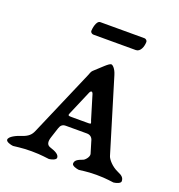

<svg xmlns="http://www.w3.org/2000/svg" viewBox="-125 -729 775 830"><g transform="rotate(20 262.0 -314.0)"><path d="M197 -630C178 -630 173 -590 173 -581C173 -575 180 -569 187 -569H382C403 -569 413 -596 413 -618C413 -624 406 -630 400 -630ZM207 -214 255 -326C260.1 -337.9 267 -338 271 -327L304 -218C309 -205 312 -202 298 -202H221C206 -202 202 -203 207 -214ZM489 -48C459 -61 438 -87 434 -100L332 -436C324 -463 310 -475 304 -475C293 -475 266.9 -446.5 237.5 -420.5C231.3 -415 228.8 -404.9 225 -396L94 -92C86 -73 74 -61 47 -52C24 -45 -8 -30 -8 -15C-8 -5 14 1 25 2C32 2 61 -4 108 -4C156 -4 183 2 190 2C201 1 222 -5 222 -15C222 -30 204 -39 179 -47C163 -52 159 -66 167 -90L182 -136C186.7 -150.3 194 -158 210 -158H307C323 -158 333 -148 336 -133L352 -80C355 -67 339 -49 331 -46C306 -37 295 -30 295 -15C295 -5 317 1 328 2C335 2 360 -4 407 -4C455 -4 480 2 487 2C498 1 519 -5 519 -15C519 -30 511 -39 489 -48Z"/></g></svg>

Font: EB Garamond SC 08
Style: Regular
Weight: 400
Version: Version 0.016